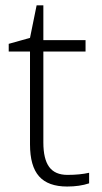

<svg xmlns="http://www.w3.org/2000/svg" viewBox="-20 -679 375 709"><path d="M229 -33.2Q274.9 -33.2 309.1 -41V-2Q273.9 9.8 228 9.8Q157.7 9.8 124.3 -27.8Q90.8 -65.4 90.8 -146V-488.8H12.2V-517.1L90.8 -539.1L115.2 -659.2H140.1V-530.8H295.9V-488.8H140.1V-152.8Q140.1 -91.8 161.6 -62.5Q183.1 -33.2 229 -33.2Z"/></svg>

Font: TypoPRO Open Sans
Style: Regular
Weight: 300
Foundry: Ascender Corporation
Version: Version 1.10